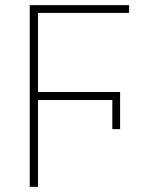

<svg xmlns="http://www.w3.org/2000/svg" viewBox="-20 -727 588 747"><path d="M417 -224.6V-337.9H127.9V0H95.7V-707H482.4V-676.8H127.9V-369.1H447.3V-224.6Z"/></svg>

Font: Pretendard Std Thin
Style: Regular
Weight: 100
Designer: Base glyphs from Inter by Rasmus Andersson; Hangeul glyphs from Noto Sans CJK(Source Han Sans) by Jang Soo-young and Kan
Foundry: Kil Hyung-jin
Version: Version 1.309